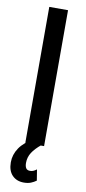

<svg xmlns="http://www.w3.org/2000/svg" viewBox="-101 -748 445 989"><g transform="rotate(10 122.0 -254.0)"><path d="M170.9 0H72.8V-710.9H170.9ZM156.7 -2.9Q125.5 22.5 109.9 46.9Q94.2 71.3 94.2 101.1Q94.2 118.7 100.3 128.4Q106.4 138.2 121.6 138.2Q131.8 138.2 139.9 134.3Q147.9 130.4 155.8 124.5L165 181.6Q152.3 190.9 137 197Q121.6 203.1 100.1 203.1Q62.5 203.1 39.6 179.4Q16.6 155.8 16.6 111.3Q16.6 71.3 40.5 35.9Q64.5 0.5 115.7 -26.9Z"/></g></svg>

Font: Franco
Style: Regular
Weight: 400
Designer: Google
Version: Version 1.200311; 2013